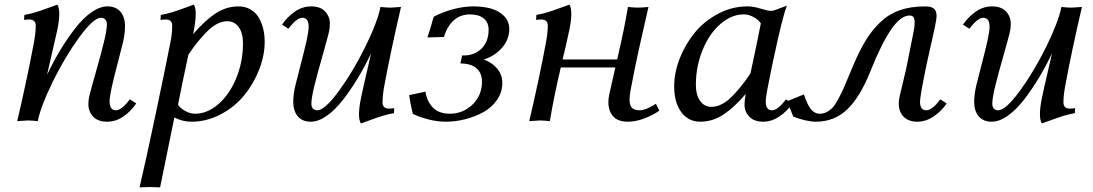

<svg xmlns="http://www.w3.org/2000/svg" viewBox="-20 -518 4672 821"><path d="M439.5 -490.7Q475.6 -490.7 495.1 -467.8Q514.6 -444.8 514.6 -404.8Q514.6 -375 505.4 -335Q499.5 -310.1 482.7 -245.8Q465.8 -181.6 457.3 -142.8Q448.7 -104 448.7 -84Q448.7 -46.4 475.6 -46.4Q500 -46.4 535.2 -93.3L562.5 -75.7Q541.5 -43.9 508.8 -20.8Q476.1 2.4 438 2.4Q398.4 2.4 378.2 -19.5Q357.9 -41.5 357.9 -72.3Q357.9 -91.3 362.3 -108.9Q370.1 -140.6 390.4 -211.7Q410.6 -282.7 423.8 -335.7Q437 -388.7 437 -414.1Q437 -427.7 429.9 -434.8Q422.9 -441.9 411.6 -441.9Q379.9 -441.9 318.8 -358.4Q257.8 -274.9 205.8 -168.9Q153.8 -63 141.6 0Q115.7 -2.9 98.1 -2.9L53.7 0Q98.1 -190.9 125 -335.9Q132.8 -378.9 132.8 -407.7Q132.8 -434.6 106 -434.6Q91.8 -434.6 83 -432.6L84 -454.1Q108.4 -458.5 130.6 -465.1Q152.8 -471.7 182.9 -482.9Q212.9 -494.1 225.1 -498Q233.4 -486.3 233.4 -459Q233.4 -429.7 224.6 -388.2Q217.3 -355 181.2 -198.2Q208.5 -255.4 238.3 -304.7Q268.1 -354 301.8 -397.2Q335.4 -440.4 371.3 -465.6Q407.2 -490.7 439.5 -490.7Z M725.6 -15.6Q719.2 16.1 694.6 136.2Q669.9 256.3 664.6 283.2Q639.2 281.7 621.1 281.7L576.7 283.2Q601.1 181.2 645.8 -31Q690.4 -243.2 708.5 -335.9Q716.3 -374 716.3 -407.7Q716.3 -434.6 689.5 -434.6Q675.3 -434.6 666.5 -432.6L667.5 -454.1Q691.9 -458.5 714.1 -465.1Q736.3 -471.7 766.4 -482.9Q796.4 -494.1 808.6 -498Q816.9 -486.3 816.9 -459Q816.9 -425.3 805.7 -372.1Q856.9 -431.2 902.3 -460.9Q947.8 -490.7 1000.5 -490.7Q1028.8 -490.7 1051 -477.8Q1073.2 -464.8 1086.2 -443.1Q1099.1 -421.4 1105.5 -395Q1111.8 -368.7 1111.8 -339.4Q1111.8 -280.8 1088.1 -220.2Q1064.5 -159.7 1023.9 -110.1Q983.4 -60.5 923.8 -29.1Q864.3 2.4 798.3 2.4Q760.7 2.4 725.6 -15.6ZM785.6 -284.2Q755.9 -147 741.2 -69.8Q746.6 -62.5 754.9 -54.9Q763.2 -47.4 779.8 -39.6Q796.4 -31.7 814 -31.7Q867.2 -31.7 914.8 -73.5Q962.4 -115.2 990.7 -185.1Q1019 -254.9 1019 -333Q1019 -377 1000.7 -402.1Q982.4 -427.2 952.1 -427.2Q929.7 -427.2 906.7 -415Q883.8 -402.8 861.6 -379.6Q839.4 -356.4 822.5 -335.2Q805.7 -314 785.6 -284.2Z M1309.1 2.4Q1272.9 2.4 1253.4 -20.5Q1233.9 -43.5 1233.9 -83.5Q1233.9 -113.3 1243.2 -153.3Q1249 -178.2 1265.9 -242.4Q1282.7 -306.6 1291.3 -345.5Q1299.8 -384.3 1299.8 -404.3Q1299.8 -441.9 1272.9 -441.9Q1248.5 -441.9 1213.4 -395L1186 -412.6Q1207 -444.3 1239.7 -467.5Q1272.5 -490.7 1310.5 -490.7Q1350.1 -490.7 1370.4 -468.8Q1390.6 -446.8 1390.6 -416Q1390.6 -397 1386.2 -379.4Q1378.4 -347.7 1358.2 -276.6Q1337.9 -205.6 1324.7 -152.6Q1311.5 -99.6 1311.5 -74.2Q1311.5 -60.5 1318.6 -53.5Q1325.7 -46.4 1336.9 -46.4Q1368.7 -46.4 1429.7 -129.9Q1490.7 -213.4 1542.7 -319.3Q1594.7 -425.3 1606.9 -488.3Q1632.8 -485.4 1650.4 -485.4L1694.8 -488.3Q1650.4 -297.4 1623.5 -152.3Q1615.7 -109.4 1615.7 -80.6Q1615.7 -53.7 1642.6 -53.7Q1656.7 -53.7 1665.5 -55.7L1664.6 -34.2Q1640.1 -29.8 1617.9 -23.2Q1595.7 -16.6 1565.7 -5.4Q1535.6 5.9 1523.4 9.8Q1515.1 -2 1515.1 -29.3Q1515.1 -58.6 1523.9 -100.1Q1531.2 -136.2 1547.6 -206.1Q1564 -275.9 1566.9 -290Q1539.6 -232.9 1509.8 -183.6Q1480 -134.3 1446.5 -91.1Q1413.1 -47.9 1377.2 -22.7Q1341.3 2.4 1309.1 2.4Z M2048.8 -263.7Q2085 -250 2106.4 -224.1Q2127.9 -198.2 2127.9 -163.1Q2127.9 -123.5 2105.2 -90.8Q2082.5 -58.1 2046.6 -38.3Q2010.7 -18.6 1969.2 -8.1Q1927.7 2.4 1886.7 2.4Q1849.6 2.4 1810.3 -7.8Q1771 -18.1 1745.1 -31.2Q1732.4 -85.4 1729.5 -111.3L1799.3 -126Q1805.7 -83.5 1831.5 -57.6Q1857.4 -31.7 1903.3 -31.7Q1959.5 -31.7 2000.2 -70.8Q2041 -109.9 2041 -168.9Q2041 -206.1 2017.1 -226.3Q1993.2 -246.6 1948.7 -246.6L1956.1 -280.8H1962.4Q2008.8 -280.8 2039.1 -310.3Q2069.3 -339.8 2069.3 -390.6Q2069.3 -422.4 2048.1 -439.5Q2026.9 -456.5 1990.2 -456.5Q1949.2 -456.5 1920.7 -431.4Q1892.1 -406.2 1878.4 -359.9L1807.6 -357.9Q1818.8 -390.6 1834.5 -446.3Q1870.1 -465.8 1916.5 -478.3Q1962.9 -490.7 2003.4 -490.7Q2045.9 -490.7 2079.3 -481.4Q2112.8 -472.2 2135.3 -449.5Q2157.7 -426.8 2157.7 -393.1Q2157.7 -350.1 2127.2 -314.5Q2096.7 -278.8 2048.8 -263.7Z M2414.6 -498Q2422.9 -486.3 2422.9 -459Q2422.9 -429.7 2414.1 -388.2Q2400.4 -324.2 2385.7 -263.7H2619.1Q2650.4 -397.5 2665 -488.3Q2692.9 -485.4 2706.5 -485.4Q2726.6 -485.4 2752.9 -488.3Q2746.1 -457 2732.2 -397Q2718.3 -336.9 2711.7 -306.4Q2705.1 -275.9 2695.1 -228Q2685.1 -180.2 2676.8 -134.8Q2671.9 -106.9 2671.9 -92.3Q2671.9 -67.9 2682.1 -57.1Q2692.4 -46.4 2714.8 -46.4Q2741.7 -46.4 2784.7 -74.2L2799.3 -44.9Q2770 -24.4 2733.9 -11Q2697.8 2.4 2664.1 2.4Q2622.1 2.4 2601.8 -20.5Q2581.5 -43.5 2581.5 -81.1Q2581.5 -96.7 2585.4 -115.2Q2593.8 -153.8 2611.3 -229.5H2377.9Q2349.1 -107.4 2331.1 0Q2305.2 -2.9 2287.6 -2.9L2243.2 0Q2287.6 -190.9 2314.5 -335.9Q2322.3 -378.9 2322.3 -407.7Q2322.3 -434.6 2295.4 -434.6Q2281.2 -434.6 2272.5 -432.6L2273.4 -454.1Q2297.9 -458.5 2320.1 -465.1Q2342.3 -471.7 2372.3 -482.9Q2402.3 -494.1 2414.6 -498Z M3168.9 -116.2Q3117.7 -57.1 3072.3 -27.3Q3026.9 2.4 2974.1 2.4Q2923.8 2.4 2893.3 -38.3Q2862.8 -79.1 2862.8 -148.9Q2862.8 -207.5 2886.5 -268.1Q2910.2 -328.6 2950.7 -378.2Q2991.2 -427.7 3050.8 -459.2Q3110.4 -490.7 3176.3 -490.7Q3201.7 -490.7 3232.2 -481.2Q3262.7 -471.7 3275.4 -471.7Q3285.6 -471.7 3291.5 -474.1L3344.7 -493.7Q3330.1 -456.1 3304.4 -342.5Q3278.8 -229 3261.2 -135.7Q3254.4 -101.6 3254.4 -83Q3254.4 -46.4 3281.2 -46.4Q3305.7 -46.4 3340.8 -93.3L3368.2 -75.7Q3347.7 -44.4 3314 -21Q3280.3 2.4 3243.7 2.4Q3205.1 2.4 3184.3 -18.8Q3163.6 -40 3163.6 -71.3Q3163.6 -90.8 3168.9 -116.2ZM3189 -204.1Q3218.8 -341.3 3233.4 -418.5Q3228 -425.8 3219.7 -433.3Q3211.4 -440.9 3194.8 -448.7Q3178.2 -456.5 3160.6 -456.5Q3107.4 -456.5 3059.8 -414.8Q3012.2 -373 2983.9 -303.2Q2955.6 -233.4 2955.6 -155.3Q2955.6 -111.3 2973.9 -86.2Q2992.2 -61 3022.5 -61Q3044.9 -61 3067.9 -73.2Q3090.8 -85.4 3113 -108.6Q3135.3 -131.8 3152.1 -153.1Q3168.9 -174.3 3189 -204.1Z M3855 -224.6Q3876 -326.7 3887.7 -388.2Q3891.1 -407.2 3891.1 -421.4Q3891.1 -439 3885.5 -445.3Q3879.9 -451.7 3869.1 -451.7Q3832 -451.7 3790.8 -392.3Q3749.5 -333 3700.7 -210.4Q3657.7 -103 3602.8 -50.3Q3547.9 2.4 3468.3 2.4Q3449.2 2.4 3421.4 -3.9Q3393.6 -10.3 3372.1 -19.5Q3350.1 -73.2 3345.7 -85L3417.5 -114.3Q3418.5 -111.8 3423.3 -98.1Q3428.2 -84.5 3432.6 -75.4Q3437 -66.4 3444.6 -55.2Q3452.1 -43.9 3462.6 -37.8Q3473.1 -31.7 3485.8 -31.7Q3502.4 -31.7 3516.8 -39.8Q3531.2 -47.9 3542 -59.8Q3552.7 -71.8 3565.4 -95.9Q3578.1 -120.1 3587.4 -141.1Q3596.7 -162.1 3612.3 -199.7Q3615.7 -208.5 3617.9 -213.4Q3620.1 -218.3 3623.3 -226.1Q3626.5 -233.9 3629.4 -240.7Q3656.7 -304.7 3683.8 -348.4Q3710.9 -392.1 3746.8 -425.5Q3782.7 -459 3829.1 -474.9Q3875.5 -490.7 3935.1 -490.7Q3961.9 -490.7 3973.4 -481.2Q3984.9 -471.7 3984.9 -449.2Q3984.9 -437.5 3977.8 -403.3Q3970.7 -369.1 3959 -318.1Q3947.3 -267.1 3942.4 -244.1Q3914.1 -106.9 3914.1 -84Q3914.1 -64.5 3920.7 -55.4Q3927.2 -46.4 3941.4 -46.4Q3952.1 -46.4 3964.6 -55.4Q3977.1 -64.5 3983.9 -72.3Q3990.7 -80.1 4000.5 -93.3L4027.8 -75.7Q4007.3 -44.4 3973.6 -21Q3939.9 2.4 3902.8 2.4Q3864.7 2.4 3844 -18.8Q3823.2 -40 3823.2 -75.7Q3823.2 -91.3 3827.6 -108.9Q3849.6 -199.7 3855 -224.6Z M4220.7 2.4Q4184.6 2.4 4165 -20.5Q4145.5 -43.5 4145.5 -83.5Q4145.5 -113.3 4154.8 -153.3Q4160.6 -178.2 4177.5 -242.4Q4194.3 -306.6 4202.9 -345.5Q4211.4 -384.3 4211.4 -404.3Q4211.4 -441.9 4184.6 -441.9Q4160.2 -441.9 4125 -395L4097.7 -412.6Q4118.7 -444.3 4151.4 -467.5Q4184.1 -490.7 4222.2 -490.7Q4261.7 -490.7 4282 -468.8Q4302.2 -446.8 4302.2 -416Q4302.2 -397 4297.9 -379.4Q4290 -347.7 4269.8 -276.6Q4249.5 -205.6 4236.3 -152.6Q4223.1 -99.6 4223.1 -74.2Q4223.1 -60.5 4230.2 -53.5Q4237.3 -46.4 4248.5 -46.4Q4280.3 -46.4 4341.3 -129.9Q4402.3 -213.4 4454.3 -319.3Q4506.3 -425.3 4518.6 -488.3Q4544.4 -485.4 4562 -485.4L4606.4 -488.3Q4562 -297.4 4535.2 -152.3Q4527.3 -109.4 4527.3 -80.6Q4527.3 -53.7 4554.2 -53.7Q4568.4 -53.7 4577.1 -55.7L4576.2 -34.2Q4551.8 -29.8 4529.5 -23.2Q4507.3 -16.6 4477.3 -5.4Q4447.3 5.9 4435.1 9.8Q4426.8 -2 4426.8 -29.3Q4426.8 -58.6 4435.5 -100.1Q4442.9 -136.2 4459.2 -206.1Q4475.6 -275.9 4478.5 -290Q4451.2 -232.9 4421.4 -183.6Q4391.6 -134.3 4358.2 -91.1Q4324.7 -47.9 4288.8 -22.7Q4252.9 2.4 4220.7 2.4Z"/></svg>

Font: Flanker
Style: Italic
Weight: 400
Italic angle: -12°
Designer: Flanker
Version: Version 2.027